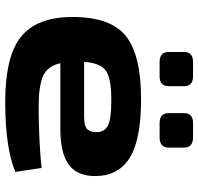

<svg xmlns="http://www.w3.org/2000/svg" viewBox="-32 -715 759 735"><g transform="rotate(90 347.5 -347.5)"><path d="M272 -579H217Q179 -579 179 -614V-672Q179 -707 217 -707H272Q310 -707 310 -672V-614Q310 -579 272 -579ZM506 -579H451Q413 -579 413 -614V-672Q413 -707 451 -707H506Q545 -707 545 -672V-614Q545 -579 506 -579ZM389 -116Q512 -116 623 -127L638 -27Q547 12 369 12Q195 12 120 -49Q45 -110 45 -246Q45 -391 117.5 -449.5Q190 -508 360 -508Q514 -508 583.5 -465Q653 -422 654 -335Q655 -266 612 -232.5Q569 -199 472 -199H222Q233 -150 270.5 -133Q308 -116 389 -116ZM367 -394Q284 -395 252.5 -374.5Q221 -354 217 -290H426Q462 -290 474 -301.5Q486 -313 486 -338Q485 -370 459 -382Q433 -394 367 -394Z"/></g></svg>

Font: Exo 2 Expanded
Style: Bold
Weight: 700
Width: 7
Designer: Natanael Gama
Version: Version 1.001;PS 001.001;hotconv 1.0.70;makeotf.lib2.5.58329